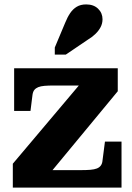

<svg xmlns="http://www.w3.org/2000/svg" viewBox="-20 -849 598 869"><path d="M202 -60 189 -79H346Q371 -79 389 -80.5Q407 -82 418.5 -86.5Q430 -91 436.5 -100Q443 -109 444 -123L455 -208H530V0H38V-108L352 -480L402 -462H225Q199 -462 181.5 -460.5Q164 -459 153 -454.5Q142 -450 135.5 -442Q129 -434 127 -419L118 -347H44V-540H513V-436ZM275 -746Q285 -771 297.5 -789.5Q310 -808 327.5 -818.5Q345 -829 370 -829Q404 -829 424 -809.5Q444 -790 444 -762Q444 -743 435.5 -726.5Q427 -710 412 -695.5Q397 -681 377 -669L278 -602H228V-634Z"/></svg>

Font: Roboto Serif
Style: Bold
Weight: 700
Designer: Greg Gazdowicz
Foundry: Commercial Type
Version: Version 1.008